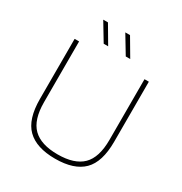

<svg xmlns="http://www.w3.org/2000/svg" viewBox="-214 -1101 1201 1266"><g transform="rotate(30 386.5 -467.5)"><path d="M387 9Q244 9 174 -59.8Q104 -128.5 104 -283V-740H138V-278Q138 -144 198.8 -84Q259.5 -24 387 -24Q514.5 -24 575.2 -84Q636 -144 636 -278V-740H669V-283Q669 -128.5 599.8 -59.8Q530.5 9 387 9ZM454 -808 372 -944H408L488 -808ZM286 -808 204 -944H240L320 -808Z"/></g></svg>

Font: Encode Sans Expanded Expanded Thin
Style: Regular
Weight: 100
Width: 7
Designer: Multiple Designers
Foundry: Impallari Type
Version: Version 3.000; ttfautohint (v1.8.3) -l 8 -r 50 -G 200 -x 14 